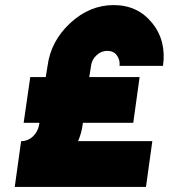

<svg xmlns="http://www.w3.org/2000/svg" viewBox="-20 -735 664 755"><path d="M579 -180H287Q294 -196 298.5 -212.5Q303 -229 305 -245L306 -252H504L529 -432H331L338 -476Q341 -501 360 -518Q378 -535 402 -535Q426 -535 439 -518Q453 -499 450 -476H621Q635 -575 578 -645Q521 -715 427 -715Q333 -715 257 -645Q180 -574 167 -476L160 -432H99L73 -252H135L134 -245Q129 -217 110 -199Q90 -180 63 -180L38 0H554Z"/></svg>

Font: Unageo
Style: Black-Italic
Weight: 900
Designer: Richard Sepsi
Foundry: Richard Sepsi
Version: Version 2.000